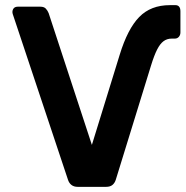

<svg xmlns="http://www.w3.org/2000/svg" viewBox="-20 -726 721 746"><path d="M282 0Q267 0 257.5 -7.5Q248 -15 244 -28L30 -670Q26 -681 31 -690.5Q36 -700 49 -700H137Q151 -700 158 -692.5Q165 -685 169 -675L337 -163L445 -513Q476 -614 521 -660Q566 -706 640 -706H662Q671 -706 676 -700Q681 -694 681 -682V-600Q681 -590 675 -583Q669 -576 659 -576H647Q629 -576 615.5 -566Q602 -556 590.5 -533.5Q579 -511 567 -472L430 -28Q426 -15 417 -7.5Q408 0 392 0Z"/></svg>

Font: Rubik Light Medium
Style: Regular
Weight: 500
Version: Version 2.104